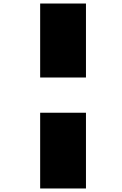

<svg xmlns="http://www.w3.org/2000/svg" viewBox="-20 -855 693 1090"><path d="M208 -415H468V-835H208ZM468 -215H208V215H468Z"/></svg>

Font: Mattone Black
Style: Regular
Weight: 900
Width: 6
Designer: Nunzio Mazzaferro
Foundry: Collletttivo
Version: Version 2.000;Glyphs 3.2 (3217)